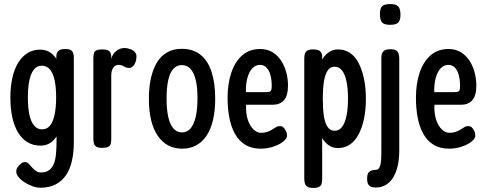

<svg xmlns="http://www.w3.org/2000/svg" viewBox="-20 -717 2392 944"><path d="M178 206Q160 206 139.5 198.5Q119 191 101 179.5Q83 168 71.5 154Q60 140 60 127Q60 115 64 109Q68 103 74 96Q82 88 87.5 84Q93 80 104 80Q113 80 121 88Q129 96 137 105.5Q145 115 156 123Q167 131 181 131Q206 131 221.5 119.5Q237 108 245 87.5Q253 67 255.5 38.5Q258 10 258 -25L257 -441Q258 -460 268.5 -468Q279 -476 301 -476Q320 -476 328.5 -470.5Q337 -465 340 -455.5Q343 -446 343 -432V-18Q343 33 333.5 74.5Q324 116 304 145Q284 174 253 190Q222 206 178 206ZM179 -1Q144 -1 116.5 -17Q89 -33 70 -63.5Q51 -94 41 -138Q31 -182 31 -237Q31 -291 41 -335Q51 -379 70 -409.5Q89 -440 116 -456.5Q143 -473 178 -473Q208 -473 230.5 -456.5Q253 -440 267.5 -409.5Q282 -379 289 -335.5Q296 -292 296 -237Q296 -164 283.5 -111Q271 -58 245 -29.5Q219 -1 179 -1ZM186 -81Q211 -81 226 -99.5Q241 -118 248.5 -153.5Q256 -189 256 -239Q256 -288 248.5 -322.5Q241 -357 225.5 -375.5Q210 -394 185 -394Q162 -394 147 -375.5Q132 -357 124.5 -322.5Q117 -288 117 -238Q117 -188 124.5 -153Q132 -118 148 -99.5Q164 -81 186 -81Z M482 10Q463 10 454 4.5Q445 -1 442 -11.5Q439 -22 439 -36V-430Q439 -445 442 -455Q445 -465 454 -469.5Q463 -474 483 -474Q501 -474 510.5 -469.5Q520 -465 523.5 -456.5Q527 -448 527 -437L525 -425Q530 -440 537 -450.5Q544 -461 553.5 -468Q563 -475 573 -478Q583 -481 593 -481Q599 -481 606.5 -479.5Q614 -478 622 -475Q630 -472 636 -467.5Q642 -463 646.5 -456.5Q651 -450 651 -440Q651 -418 641 -400.5Q631 -383 615 -383Q607 -383 601 -385Q595 -387 590.5 -390Q586 -393 579 -395.5Q572 -398 562 -398Q554 -398 547.5 -394Q541 -390 536.5 -383.5Q532 -377 529.5 -367.5Q527 -358 527 -348V-34Q527 -20 524.5 -10Q522 0 512 5Q502 10 482 10Z M876 14Q837 14 807 -2Q777 -18 755.5 -49.5Q734 -81 723 -126.5Q712 -172 712 -231Q712 -289 722.5 -334.5Q733 -380 753 -412Q773 -444 803.5 -460.5Q834 -477 874 -477Q929 -477 965.5 -448Q1002 -419 1020 -364.5Q1038 -310 1038 -232Q1038 -172 1027 -126Q1016 -80 995 -49Q974 -18 944 -2Q914 14 876 14ZM874 -66Q900 -66 916.5 -85Q933 -104 942 -141.5Q951 -179 951 -234Q951 -287 942.5 -323Q934 -359 917 -378Q900 -397 873 -397Q849 -397 832 -378Q815 -359 807 -322.5Q799 -286 799 -233Q799 -178 807.5 -141Q816 -104 833 -85Q850 -66 874 -66Z M1262 14Q1217 14 1185.5 -5.5Q1154 -25 1135 -59.5Q1116 -94 1107.5 -139Q1099 -184 1099 -236Q1099 -305 1117 -359Q1135 -413 1170.5 -444.5Q1206 -476 1259 -476Q1294 -476 1319.5 -460.5Q1345 -445 1362 -419Q1379 -393 1387.5 -361Q1396 -329 1396 -297Q1396 -246 1376 -224Q1356 -202 1321 -202H1190Q1188 -159 1198.5 -128Q1209 -97 1226.5 -80.5Q1244 -64 1263 -64Q1279 -64 1290.5 -67.5Q1302 -71 1310.5 -75.5Q1319 -80 1326 -85Q1333 -90 1340 -93.5Q1347 -97 1355 -97Q1366 -97 1372.5 -91.5Q1379 -86 1384 -76Q1389 -67 1390 -62Q1391 -57 1391 -49Q1391 -36 1372.5 -21Q1354 -6 1324 4Q1294 14 1262 14ZM1189 -264H1285Q1303 -264 1309.5 -268Q1316 -272 1316 -296Q1316 -323 1310 -346.5Q1304 -370 1291 -384Q1278 -398 1259 -398Q1236 -398 1220 -380.5Q1204 -363 1196 -332.5Q1188 -302 1189 -264Z M1641 11Q1613 11 1591 -6.5Q1569 -24 1554.5 -56.5Q1540 -89 1532 -133.5Q1524 -178 1524 -232Q1524 -287 1532 -331.5Q1540 -376 1555 -408Q1570 -440 1592 -457Q1614 -474 1641 -474Q1675 -474 1700.5 -457Q1726 -440 1743 -407.5Q1760 -375 1769.5 -330Q1779 -285 1779 -231Q1779 -177 1769.5 -132.5Q1760 -88 1743 -56Q1726 -24 1700.5 -6.5Q1675 11 1641 11ZM1520 207Q1501 207 1491.5 201Q1482 195 1479 184.5Q1476 174 1476 161V-429Q1476 -443 1479 -453Q1482 -463 1491.5 -468.5Q1501 -474 1521 -474Q1541 -474 1551.5 -467Q1562 -460 1564 -442V162Q1564 175 1561.5 185.5Q1559 196 1549 201.5Q1539 207 1520 207ZM1625 -74Q1648 -74 1662.5 -94Q1677 -114 1684 -149.5Q1691 -185 1691 -232Q1691 -280 1684 -315Q1677 -350 1662.5 -369.5Q1648 -389 1625 -389Q1603 -389 1590.5 -369.5Q1578 -350 1572.5 -315Q1567 -280 1567 -232Q1567 -185 1572 -149.5Q1577 -114 1590 -94Q1603 -74 1625 -74Z M1827 205Q1815 205 1805.5 201.5Q1796 198 1790.5 189Q1785 180 1785 161Q1785 143 1790.5 134Q1796 125 1806 121.5Q1816 118 1828 118Q1835 118 1839.5 114.5Q1844 111 1848 101Q1852 91 1853.5 73Q1855 55 1855 25V-433Q1855 -446 1858.5 -455Q1862 -464 1871.5 -469.5Q1881 -475 1900 -475Q1918 -475 1927 -469.5Q1936 -464 1939.5 -453.5Q1943 -443 1943 -429V24Q1943 68 1934.5 102Q1926 136 1911 159Q1896 182 1874.5 193.5Q1853 205 1827 205ZM1898 -595Q1869 -595 1858.5 -606.5Q1848 -618 1848 -647Q1848 -676 1858.5 -686.5Q1869 -697 1899 -697Q1927 -697 1938 -685.5Q1949 -674 1949 -645Q1949 -617 1938 -606Q1927 -595 1898 -595Z M2188 14Q2143 14 2111.5 -5.5Q2080 -25 2061 -59.5Q2042 -94 2033.5 -139Q2025 -184 2025 -236Q2025 -305 2043 -359Q2061 -413 2096.5 -444.5Q2132 -476 2185 -476Q2220 -476 2245.5 -460.5Q2271 -445 2288 -419Q2305 -393 2313.5 -361Q2322 -329 2322 -297Q2322 -246 2302 -224Q2282 -202 2247 -202H2116Q2114 -159 2124.5 -128Q2135 -97 2152.5 -80.5Q2170 -64 2189 -64Q2205 -64 2216.5 -67.5Q2228 -71 2236.5 -75.5Q2245 -80 2252 -85Q2259 -90 2266 -93.5Q2273 -97 2281 -97Q2292 -97 2298.5 -91.5Q2305 -86 2310 -76Q2315 -67 2316 -62Q2317 -57 2317 -49Q2317 -36 2298.5 -21Q2280 -6 2250 4Q2220 14 2188 14ZM2115 -264H2211Q2229 -264 2235.5 -268Q2242 -272 2242 -296Q2242 -323 2236 -346.5Q2230 -370 2217 -384Q2204 -398 2185 -398Q2162 -398 2146 -380.5Q2130 -363 2122 -332.5Q2114 -302 2115 -264Z"/></svg>

Font: Fredoka Condensed
Style: Regular
Weight: 400
Width: 3
Designer: Ben Nathan
Foundry: Milena B. Brandão, Ben Nathan
Version: Version 2.001